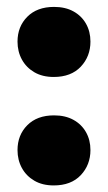

<svg xmlns="http://www.w3.org/2000/svg" viewBox="-20 -536 320 570"><path d="M139.5 -307.5Q106 -307.5 82 -321.5Q58 -335.5 45 -359.2Q32 -383 32 -412.5Q32 -457 61 -486.2Q90 -515.5 140.5 -515.5Q174 -515.5 198 -502.2Q222 -489 235.2 -465.8Q248.5 -442.5 248.5 -412.5Q248.5 -368.5 219.8 -338Q191 -307.5 139.5 -307.5ZM139.5 14.5Q106 14.5 82 0.5Q58 -13.5 45 -37.2Q32 -61 32 -90.5Q32 -135 61 -164.2Q90 -193.5 140.5 -193.5Q174 -193.5 198 -180.2Q222 -167 235.2 -143.8Q248.5 -120.5 248.5 -90.5Q248.5 -46.5 219.8 -16Q191 14.5 139.5 14.5Z"/></svg>

Font: Commissioner Thin ExtraBold
Style: Regular
Weight: 800
Version: Version 1.000